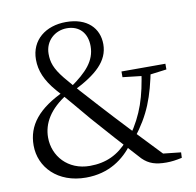

<svg xmlns="http://www.w3.org/2000/svg" viewBox="-83 -827 945 927"><g transform="rotate(-10 389.5 -363.5)"><path d="M265.4 14.6C379.1 14.6 453.5 -41.2 503.6 -109.7H512.5L485.3 -126.1C434.4 -66.8 373.3 -37.8 293.6 -37.8C186.1 -37.8 117.9 -116.4 117.9 -207.4C117.9 -276.6 155 -342 245.2 -397.5L234.2 -419.5V-415.1C100.6 -354.3 42.5 -280.3 42.5 -182C42.5 -75.2 127 14.6 265.4 14.6ZM529.5 -132.6C607.3 -233.2 636.9 -311.3 664.8 -454.1H618.8C600.3 -319.8 573.3 -239.1 509.9 -147.6H504ZM628 -420.2H643.7L737.6 -432.3V-460.3H522.3V-432.3ZM660.4 10.3C685.3 10.3 707.7 7.1 736.8 0.8L738 -25.8L617.4 -38.8L666 -19.7C542.8 -148.8 473.3 -221.8 385.3 -318.5C321.8 -387.9 288.8 -424.6 243.2 -479.2C200.3 -532.1 190.5 -564.6 190.5 -604.9C190.5 -668.4 239.8 -711.7 298.5 -711.7C358.9 -711.7 396.8 -671.4 396.8 -606.8C396.8 -533.9 348.5 -485 271.5 -430.6L283 -406V-410.6C394.1 -466.4 458.9 -522.2 458.9 -605.5C458.9 -683.8 403.5 -742 299.5 -742C200.2 -742 125.6 -684.3 125.6 -588.2C125.6 -533.7 146.2 -483.7 195.2 -426.8C251 -364.3 278.4 -330.2 336.6 -261.5C401.3 -187.8 465.4 -115.8 543.9 -30.5C575.1 0.4 608.6 10.3 660.4 10.3Z"/></g></svg>

Font: Source Han Serif CN VF
Style: Regular
Weight: 250
Designer: Ryoko NISHIZUKA 西塚涼子 (kana & ideographs); Frank Grießhammer (Latin, Greek & Cyrillic); Wenlong ZHANG 张文龙 (bopomofo); San
Foundry: Adobe
Version: Version 2.002;hotconv 1.1.0;makeotfexe 2.6.0